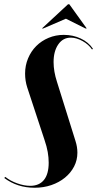

<svg xmlns="http://www.w3.org/2000/svg" viewBox="-35 -873 457 903"><path d="M194 -108Q194 -132 189.5 -158Q185 -184 174 -216L93 -462Q83 -493 83 -527Q83 -565 97 -598.5Q111 -632 135.5 -656.5Q160 -681 193.5 -695Q227 -709 265 -709Q308 -709 344.5 -692Q381 -675 402 -644L398 -640Q382 -664 353 -680Q324 -696 298 -696Q261 -696 239 -664Q217 -632 217 -581Q217 -537 233 -488L320 -210Q329 -182 329 -155Q329 -120 313.5 -90Q298 -60 270.5 -37.5Q243 -15 206.5 -2.5Q170 10 128 10Q46 10 -15 -36L-10 -41Q14 -22 46.5 -10.5Q79 1 107 1Q149 1 171.5 -26.5Q194 -54 194 -108ZM285 -853H291L373 -739H367L275 -785L168 -739H162Z"/></svg>

Font: Moniqa Black Ita Display
Style: Italic
Weight: 900
Italic angle: -10°
Designer: Rajesh Rajput
Foundry: Rajesh Rajput
Version: Version 1.000